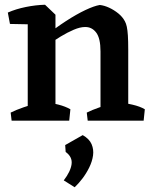

<svg xmlns="http://www.w3.org/2000/svg" viewBox="-20 -509 649 810"><path d="M97 0V-447L170 -489L214 -447V0ZM404 0V-292Q404 -348 385.5 -372Q367 -396 338 -395Q318 -395 291 -383.5Q264 -372 236 -355Q208 -338 184 -320L170 -356Q215 -392 259 -420.5Q303 -449 340 -466.5Q377 -484 401 -488Q420 -486 440.5 -476.5Q461 -467 479 -452.5Q497 -438 507 -419Q512 -410 515 -396Q518 -382 519.5 -359Q521 -336 521 -299V0ZM22 -408 13 -456Q47 -471 89 -479.5Q131 -488 170 -489L178 -449L123 -406ZM29 0 25 -34Q47 -45 78.5 -56Q110 -67 132 -72L119 0ZM162 0 171 -79Q198 -75 227 -67.5Q256 -60 277 -48L272 0ZM350 0 346 -34Q368 -45 399.5 -56Q431 -67 453 -72L440 0ZM469 0 478 -79Q506 -75 538.5 -67.5Q571 -60 591 -48L586 0ZM295 281 249 252Q278 214 282 183.5Q286 153 257 132L255 103L329 61Q357 77 366.5 99.5Q376 122 372.5 147Q369 172 356.5 197.5Q344 223 327.5 244.5Q311 266 295 281Z"/></svg>

Font: Eczar Medium
Style: Regular
Weight: 500
Designer: Vaibhav Singh
Foundry: Rosetta Type Foundry
Version: Version 2.000